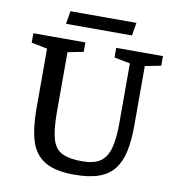

<svg xmlns="http://www.w3.org/2000/svg" viewBox="-88 -868 892 963"><g transform="rotate(10 358.5 -387.0)"><path d="M354 15Q257 15 204 -16.5Q151 -48 130.5 -113Q110 -178 110 -278V-584L29 -600V-648H294V-600L214 -584V-278Q214 -190 228 -142Q242 -94 278.5 -76Q315 -58 381 -58Q441 -58 473.5 -80.5Q506 -103 519 -152Q532 -201 532 -278V-583L451 -599V-648H689V-599L608 -583V-278Q608 -205 596.5 -150Q585 -95 557 -58Q529 -21 479.5 -3Q430 15 354 15ZM182 -723 193 -789H529L518 -723Z"/></g></svg>

Font: Faustina Light Medium
Style: Regular
Weight: 500
Version: Version 1.200